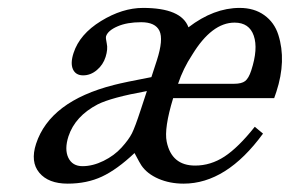

<svg xmlns="http://www.w3.org/2000/svg" viewBox="-20 -443 722 478"><path d="M605.5 -267.6Q623 -321.3 611.8 -354Q600.6 -386.7 564 -386.7Q507.3 -386.7 458.5 -306.6Q436 -272.5 423.3 -234.4H562.5Q581.5 -234.4 590.3 -241.2Q599.1 -248 605.5 -267.6ZM330.1 -168.9 345.7 -216.3Q256.8 -200.2 223.1 -183.1Q167 -153.8 150.4 -103.5Q140.1 -71.3 150.1 -50.3Q160.2 -29.3 185.5 -29.3Q210.9 -29.3 237.8 -42.5Q264.6 -55.7 282.7 -75.7Q300.8 -95.7 308.6 -111.3Q316.4 -127 330.1 -168.9ZM634.8 -110.4Q543.9 14.2 437 14.2Q402.8 14.2 374.5 2Q346.2 -10.3 332 -31.2Q329.6 -34.2 314.9 -62Q271.5 -21 233.9 -3.4Q196.3 14.2 148.4 14.2Q100.6 14.2 77.9 -12.9Q55.2 -40 69.8 -85Q104.5 -190.9 263.2 -231.4Q290 -238.3 356.9 -251L370.6 -293Q387.2 -344.7 377 -366.2Q366.7 -387.7 331.5 -387.7Q296.4 -387.7 272.7 -377.4Q249 -367.2 244.1 -353Q242.7 -348.6 245.8 -334.7Q249 -320.8 242.9 -301.3Q236.8 -281.7 221.2 -268.6Q205.6 -255.4 187 -255.4Q168.5 -255.4 161.6 -270.5Q154.8 -285.6 163.1 -311Q178.2 -357.9 231.4 -390.6Q284.7 -423.3 335.9 -423.3Q431.6 -423.3 449.2 -375Q512.2 -423.3 576.7 -423.3Q612.8 -423.3 637.9 -405.3Q663.1 -387.2 672.9 -356.4Q693.4 -292 668 -214.4L662.6 -198.7H411.1Q388.2 -123.5 395 -90.3Q407.2 -30.8 465.8 -30.8Q504.4 -30.8 538.8 -53.2Q573.2 -75.7 614.3 -127.4Z"/></svg>

Font: RIT Rachana
Style: Italic
Weight: 400
Designer: Hussain KH
Version: 1.5.2